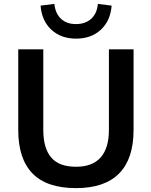

<svg xmlns="http://www.w3.org/2000/svg" viewBox="-20 -959 780 989"><path d="M372 10Q221 10 147.5 -65.5Q74 -141 74 -289V-705H203V-290Q203 -196 243.5 -148Q284 -100 372 -100Q456 -100 498.5 -148Q541 -196 541 -290V-705H668V-289Q668 -141 593.5 -65.5Q519 10 372 10ZM372 -760Q294 -760 244.5 -806Q195 -852 189 -930L260 -939Q265 -890 294 -862.5Q323 -835 371 -835Q420 -835 450 -862.5Q480 -890 484 -939L555 -930Q549 -852 499.5 -806Q450 -760 372 -760Z"/></svg>

Font: Mulish ExtraLight
Style: Regular
Weight: 200
Designer: Vernon Adams
Foundry: Vernon Adams
Version: Version 3.603